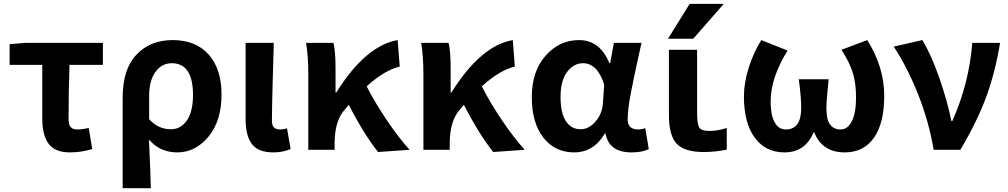

<svg xmlns="http://www.w3.org/2000/svg" viewBox="-20 -784 5274 1005"><path d="M345.7 13.7Q267.6 13.7 234.4 -31.7Q201.2 -77.1 201.2 -164.1V-444.3H30.3V-552.7L112.3 -559.6H518.6V-444.3H343.8Q338.9 -312.5 338.9 -157.2Q338.9 -106.4 382.8 -106.4Q412.1 -106.4 444.3 -114.3L462.9 -3.9Q405.3 13.7 345.7 13.7Z M622.1 201.2V-273.4Q622.1 -421.9 694.3 -498Q766.6 -574.2 883.8 -574.2Q1004.9 -574.2 1072.3 -498.5Q1139.6 -422.9 1139.6 -289.1Q1139.6 -151.4 1071.3 -68.8Q1002.9 13.7 908.2 13.7Q816.4 13.7 759.8 -53.7Q768.6 142.6 769.5 201.2ZM875 -107.4Q925.8 -107.4 958 -153.3Q990.2 -199.2 990.2 -287.1Q990.2 -453.1 878.9 -453.1Q827.1 -453.1 793.9 -407.7Q760.7 -362.3 760.7 -283.2V-160.2Q807.6 -107.4 875 -107.4Z M1410.2 13.7Q1331.1 13.7 1298.3 -30.3Q1265.6 -74.2 1265.6 -159.2V-559.6H1413.1Q1412.1 -524.4 1407.7 -369.1Q1403.3 -213.9 1403.3 -152.3Q1403.3 -127 1414.1 -116.7Q1424.8 -106.4 1448.2 -106.4Q1464.8 -106.4 1482.4 -112.3L1501 -3.9Q1460.9 13.7 1410.2 13.7Z M2124 0 1959 11.7Q1883.8 -83 1805.7 -235.4L1786.1 -211.9Q1731.4 -153.3 1731.4 -32.2V0H1593.8V-392.6Q1593.8 -491.2 1582 -559.6H1725.6Q1736.3 -516.6 1736.3 -422.9V-299.8H1740.2Q1893.6 -544.9 2061.5 -574.2L2072.3 -435.5Q1993.2 -417 1899.4 -332Q1941.4 -249 2003.9 -156.2Q2066.4 -63.5 2124 0Z M2726.6 0 2561.5 11.7Q2486.3 -83 2408.2 -235.4L2388.7 -211.9Q2334 -153.3 2334 -32.2V0H2196.3V-392.6Q2196.3 -491.2 2184.6 -559.6H2328.1Q2338.9 -516.6 2338.9 -422.9V-299.8H2342.8Q2496.1 -544.9 2664.1 -574.2L2674.8 -435.5Q2595.7 -417 2502 -332Q2543.9 -249 2606.4 -156.2Q2668.9 -63.5 2726.6 0Z M2985.4 13.7Q2884.8 13.7 2824.2 -63.5Q2763.7 -140.6 2763.7 -275.4Q2763.7 -411.1 2835.9 -492.7Q2908.2 -574.2 3010.7 -574.2Q3120.1 -574.2 3169.9 -453.1H3173.8L3193.4 -559.6H3337.9Q3334 -543.9 3319.8 -478Q3305.7 -412.1 3299.3 -382.3Q3293 -352.5 3283.2 -302.7Q3273.4 -252.9 3269.5 -218.3Q3265.6 -183.6 3265.6 -158.2Q3265.6 -106.4 3320.3 -106.4Q3339.8 -106.4 3357.4 -113.3L3376 -3.9Q3342.8 13.7 3285.2 13.7Q3168 13.7 3149.4 -85H3145.5Q3087.9 13.7 2985.4 13.7ZM3019.5 -107.4Q3061.5 -107.4 3096.7 -147.5Q3131.8 -187.5 3135.7 -242.2L3142.6 -340.8Q3107.4 -453.1 3031.2 -453.1Q2983.4 -453.1 2948.7 -407.7Q2914.1 -362.3 2914.1 -277.3Q2914.1 -192.4 2941.9 -149.9Q2969.7 -107.4 3019.5 -107.4Z M3589.8 -763.7H3768.6L3608.4 -581.1H3476.6ZM3628.9 -195.3Q3628.9 -132.8 3640.6 -115.7Q3652.3 -98.6 3692.4 -98.6Q3738.3 -98.6 3784.2 -114.3V-1Q3724.6 11.7 3664.1 11.7Q3563.5 11.7 3522.5 -31.2Q3481.4 -74.2 3481.4 -181.6V-523.4H3628.9Z M4085.9 13.7Q3988.3 13.7 3931.2 -62.5Q3874 -138.7 3874 -279.3Q3874 -351.6 3899.4 -430.7Q3924.8 -509.8 3964.8 -574.2L4102.5 -519.5Q4013.7 -377 4013.7 -251Q4013.7 -183.6 4034.2 -145Q4054.7 -106.4 4092.8 -106.4Q4173.8 -106.4 4173.8 -218.8Q4173.8 -276.4 4161.1 -369.1H4317.4Q4305.7 -258.8 4305.7 -218.8Q4305.7 -158.2 4324.7 -132.3Q4343.8 -106.4 4380.9 -106.4Q4417 -106.4 4439 -149.9Q4460.9 -193.4 4460.9 -274.4Q4460.9 -346.7 4444.3 -401.4Q4427.7 -456.1 4384.8 -523.4L4519.5 -574.2Q4608.4 -432.6 4608.4 -283.2Q4608.4 -139.6 4554.7 -63Q4501 13.7 4401.4 13.7Q4284.2 13.7 4242.2 -90.8H4238.3Q4195.3 13.7 4085.9 13.7Z M5006.8 0H4867.2Q4841.8 -149.4 4785.6 -290.5Q4729.5 -431.6 4658.2 -540L4807.6 -574.2Q4854.5 -498 4897 -375.5Q4939.5 -252.9 4960 -150.4H4964.8Q5052.7 -347.7 5069.3 -559.6H5214.8Q5189.5 -406.2 5142.6 -277.8Q5095.7 -149.4 5006.8 0Z"/></svg>

Font: Nasu
Style: Bold
Weight: 700
Designer: Ryoko NISHIZUKA (kana &amp; ideographs); Paul D. Hunt (Latin, Greek &amp; Cyrillic); Wenlong ZHANG (bopomofo); Sandoll C
Version: Version 2014.1215